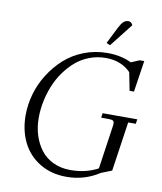

<svg xmlns="http://www.w3.org/2000/svg" viewBox="-97 -984 902 1069"><g transform="rotate(10 354.0 -449.0)"><path d="M68.8 -291Q68.8 -351.1 85.9 -411.1Q103 -471.2 137 -524.9Q170.9 -578.6 217 -620.4Q263.2 -662.1 325.7 -686.5Q388.2 -710.9 458 -710.9Q535.2 -710.9 594.2 -682.1L641.1 -702.1H667L640.1 -524.9H615.2L595.2 -627Q541.5 -682.1 454.1 -682.1Q405.8 -682.1 362.1 -665.5Q318.4 -648.9 284.9 -620.1Q251.5 -591.3 224.1 -553Q196.8 -514.6 179.2 -470.9Q161.6 -427.2 152.3 -380.9Q143.1 -334.5 143.1 -289.1Q143.1 -236.8 157.5 -191.2Q171.9 -145.5 199 -109.9Q226.1 -74.2 269.5 -53.7Q313 -33.2 367.2 -33.2Q453.1 -33.2 522 -69.8L557.1 -310.1Q559.1 -323.7 559.1 -329.1Q559.1 -341.8 552.2 -345.9Q545.4 -350.1 526.9 -350.1H485.8L488.8 -376H685.1L681.2 -350.1H638.2L597.2 -70.8L537.1 -46.9Q452.6 7.8 352.1 7.8Q264.6 7.8 199.5 -32.2Q134.3 -72.3 101.6 -139.4Q68.8 -206.5 68.8 -291ZM442.9 -765.1 488.8 -856.9Q502.4 -883.8 514.4 -894.8Q526.4 -905.8 542 -905.8Q558.1 -905.8 566.9 -887.2L463.9 -755.9Z"/></g></svg>

Font: Dihjauti S
Style: Italic
Weight: 400
Italic angle: -9°
Designer: T. Christopher White
Version: Version 3.0.0